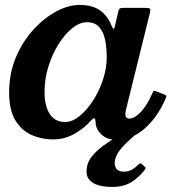

<svg xmlns="http://www.w3.org/2000/svg" viewBox="-20 -552 724 778"><path d="M433 205.5Q482.5 205.5 513.5 185.2Q544.5 165 565.5 137.5Q569.5 132 570 129.5Q570.5 127 566.5 123.5L554.5 112.5Q548.5 106.5 539.5 116Q529 127 514.8 135.2Q500.5 143.5 482 143.5Q458.5 143.5 450.2 129.8Q442 116 446 97Q450.5 76.5 464.2 58.2Q478 40 495.2 24.2Q512.5 8.5 526.5 -4.5Q534 -11.5 535.5 -16.8Q537 -22 531.5 -28Q529.5 -31.5 521 -32.2Q512.5 -33 503 -27.5Q480 -14 452.2 2.8Q424.5 19.5 398.2 38.8Q372 58 353.8 80Q335.5 102 332 126.5Q327 155.5 339.2 172.8Q351.5 190 376.2 197.8Q401 205.5 433 205.5ZM412.5 -320Q412.5 -275.5 397.2 -229.2Q382 -183 356.8 -144Q331.5 -105 301.8 -81.2Q272 -57.5 243.5 -57.5Q203.5 -57.5 182 -89.5Q160.5 -121.5 160.5 -180Q160.5 -232 176 -282Q191.5 -332 217 -372.8Q242.5 -413.5 272.8 -437.8Q303 -462 332 -462Q364.5 -462 382 -442.2Q399.5 -422.5 406 -390Q412.5 -357.5 412.5 -320ZM649.5 -149Q654.5 -160 653.5 -163.2Q652.5 -166.5 642.5 -170.5L615.5 -181Q606.5 -185 603.5 -183.5Q600.5 -182 596 -171.5Q584 -143 568 -120.2Q552 -97.5 535.5 -84.5Q519 -71.5 505 -71.5Q488 -71.5 488 -89Q488 -93 488.8 -98.2Q489.5 -103.5 490.5 -107.5L587.5 -500Q590.5 -512.5 588 -516.2Q585.5 -520 568.5 -520H479Q468 -520 464.5 -516.8Q461 -513.5 459.5 -506L447.5 -454Q444 -436 440.8 -435Q437.5 -434 430 -452.5Q414 -490.5 383.5 -511.2Q353 -532 302 -532Q257.5 -532 208.2 -505.8Q159 -479.5 115.2 -431.8Q71.5 -384 44.2 -319.2Q17 -254.5 17 -177Q17 -105.5 42.5 -64Q68 -22.5 108.5 -4.8Q149 13 195 13Q240.5 13 280 -8.8Q319.5 -30.5 350 -65Q357 -72 360.8 -72.8Q364.5 -73.5 366 -67.5Q366.5 -64 367 -59Q367.5 -54 368.5 -44.5Q374.5 -20 395.8 -2.8Q417 14.5 453 14.5Q514 14.5 565.8 -30.8Q617.5 -76 649.5 -149Z"/></svg>

Font: Besley SemiBold
Style: Italic
Weight: 600
Italic angle: -13°
Designer: Owen Earl
Foundry: indestructible type*
Version: Version 2.001